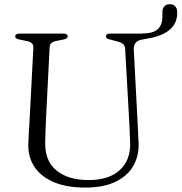

<svg xmlns="http://www.w3.org/2000/svg" viewBox="-20 -856 844 892"><path d="M580.5 -289.5 561.5 -628Q560.5 -643.5 551.5 -651.5Q542.5 -659.5 524 -663.5L491.5 -672.5Q472 -676 472 -687Q472 -693 477 -696.5Q482 -700 490.5 -700H635.5Q691 -700 712.8 -720.2Q734.5 -740.5 734.5 -777V-799Q734.5 -817 743.8 -826.8Q753 -836.5 769 -836.5Q785 -836.5 794.2 -826.5Q803.5 -816.5 803.5 -797.5Q803.5 -763.5 787.5 -739.2Q771.5 -715 741 -699.8Q710.5 -684.5 667 -677L640 -672Q620 -669 610.2 -657Q600.5 -645 601.5 -626.5L619 -291.5Q620 -265.5 621.5 -240.8Q623 -216 624 -190.5Q626 -131.5 599 -84.8Q572 -38 516 -11.2Q460 15.5 376.5 15.5Q289 15.5 229.5 -10Q170 -35.5 140 -81Q110 -126.5 111.5 -186Q112 -201.5 113.2 -225.8Q114.5 -250 116 -274.8Q117.5 -299.5 118.5 -316.5L135 -635Q135.5 -649 126.8 -656.2Q118 -663.5 101 -666L70 -672.5Q50.5 -676 50.5 -687Q50.5 -693 55.5 -696.5Q60.5 -700 69.5 -700H275.5Q285 -700 289.8 -696.5Q294.5 -693 294.5 -687Q294.5 -681 289.2 -677.5Q284 -674 274.5 -672.5L243.5 -666Q227 -663 219.2 -656.5Q211.5 -650 210.5 -635.5L194.5 -319Q192.5 -281.5 191.5 -250.8Q190.5 -220 190 -196Q187.5 -109.5 241.8 -64.5Q296 -19.5 392 -19.5Q455 -19.5 498.5 -40.5Q542 -61.5 564.2 -100.5Q586.5 -139.5 584.5 -193.5Q583.5 -224 582.5 -246.8Q581.5 -269.5 580.5 -289.5Z"/></svg>

Font: Fraunces Light
Style: Regular
Weight: 300
Version: Version 1.000;[b76b70a41]